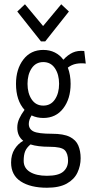

<svg xmlns="http://www.w3.org/2000/svg" viewBox="-20 -708 440 900"><path d="M183 -155Q153 -155 128 -167Q115 -146 115 -127Q115 -103 137 -92Q159 -81 224 -81Q278 -81 307 -66.5Q336 -52 347 -26Q358 0 358 34Q358 69 343 101Q328 133 293 152.5Q258 172 200 172Q123 172 77.5 142.5Q32 113 32 54Q32 17 48.5 -9Q65 -35 89 -48Q61 -70 61 -110Q61 -132 70.5 -152.5Q80 -173 95 -193Q55 -237 55 -315Q55 -384 89.5 -429Q124 -474 183 -474Q213 -474 237 -462Q261 -450 277 -428Q298 -451 321 -461.5Q344 -472 375 -469L382 -410Q359 -413 337.5 -409Q316 -405 298 -391Q311 -357 311 -315Q311 -245 276.5 -200Q242 -155 183 -155ZM183 -213Q218 -213 237.5 -242Q257 -271 257 -315Q257 -359 237.5 -388Q218 -417 183 -417Q148 -417 128.5 -388Q109 -359 109 -315Q109 -271 128.5 -242Q148 -213 183 -213ZM91 46Q91 80 120.5 98Q150 116 200 116Q254 116 276.5 96.5Q299 77 299 45Q299 12 283.5 -4Q268 -20 212 -20Q157 -20 123 -31Q105 -16 98 1Q91 18 91 46ZM97 -688 182 -586 267 -688 303 -654 192 -514H172L61 -654Z"/></svg>

Font: Inconsolata Condensed
Style: Regular
Weight: 400
Width: 3
Monospace: yes
Designer: Raph Levien, Cyreal, Brenton Simpson
Foundry: Raph Levien, Cyreal, Google
Version: Version 3.000; ttfautohint (v1.8.2.53-6de2)